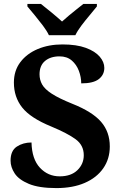

<svg xmlns="http://www.w3.org/2000/svg" viewBox="-20 -951 619 981"><path d="M268 10Q179 10 127.5 -11.5Q76 -33 55 -65Q34 -97 34 -130Q34 -181 66 -202Q98 -223 141 -223Q143 -138 184 -94Q225 -50 285 -50Q343 -50 375.5 -81.5Q408 -113 408 -158Q408 -209 366.5 -239.5Q325 -270 241 -305Q136 -348 93.5 -401.5Q51 -455 51 -529Q51 -590 84 -633.5Q117 -677 173 -700.5Q229 -724 299 -724Q371 -724 418.5 -706.5Q466 -689 489.5 -661.5Q513 -634 513 -604Q513 -569 485 -547Q457 -525 395 -525Q395 -557 383 -589Q371 -621 346.5 -642Q322 -663 284 -663Q238 -663 210 -639.5Q182 -616 182 -571Q182 -543 195.5 -519Q209 -495 245.5 -471.5Q282 -448 349 -421Q452 -380 496.5 -328.5Q541 -277 541 -203Q541 -139 507.5 -91Q474 -43 413 -16.5Q352 10 268 10ZM230 -771Q219 -794 199 -820.5Q179 -847 157.5 -873Q136 -899 120 -918V-931H189Q210 -915 242.5 -888Q275 -861 297 -841Q312 -855 332 -871.5Q352 -888 372 -904Q392 -920 406 -931H475V-918Q460 -899 438 -873Q416 -847 396 -820.5Q376 -794 365 -771Z"/></svg>

Font: Noto Serif Ethiopic
Style: Bold
Weight: 700
Designer: Monotype Design Team
Foundry: Monotype Imaging Inc.
Version: Version 2.102; ttfautohint (v1.8.4.7-5d5b)